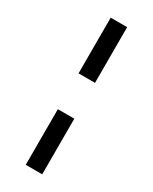

<svg xmlns="http://www.w3.org/2000/svg" viewBox="-184 -739 624 784"><g transform="rotate(30 128.5 -347.0)"><path d="M89.4 -262.2H167V0H89.4ZM89.4 -693.8H167V-431.2H89.4Z"/></g></svg>

Font: Stardos Stencil
Style: Regular
Weight: 400
Version: Version 1.000